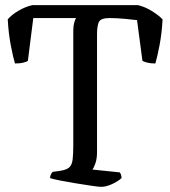

<svg xmlns="http://www.w3.org/2000/svg" viewBox="-20 -724 660 744"><path d="M372 0Q363 0 335.5 -4Q308 -8 274.5 -13.5Q241 -19 213 -24.5Q185 -30 174 -34Q174 -42 177.5 -48.5Q181 -55 184 -58L213 -62Q238 -66 248.5 -75.5Q259 -85 261.5 -106Q264 -127 264 -163V-606Q264 -623 267.5 -636Q271 -649 275 -654H109L88 -488Q84 -485 71 -481.5Q58 -478 38 -478Q31 -501 22 -547.5Q13 -594 10 -649Q24 -666 51 -682Q78 -698 105 -704H515Q544 -697 570.5 -680Q597 -663 610 -649Q607 -594 598 -547.5Q589 -501 582 -478Q563 -478 550 -481.5Q537 -485 532 -488L511 -646Q495 -648 464 -651Q433 -654 404 -654Q370 -654 363 -638.5Q356 -623 356 -591V-135Q356 -110 350 -92Q344 -74 338 -67L444 -56Q446 -54 448.5 -48Q451 -42 451 -34Q437 -21 414 -10.5Q391 0 372 0Z"/></svg>

Font: Texturina 72pt Medium
Style: Regular
Weight: 500
Designer: Guillermo Torres Carreño
Foundry: Omnibus-Type
Version: Version 1.002; ttfautohint (v1.8.3)